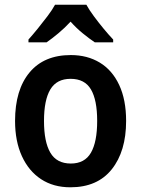

<svg xmlns="http://www.w3.org/2000/svg" viewBox="-20 -786 600 816"><path d="M516 -272Q516 -143 455 -66.5Q394 10 279 10Q207 10 154.5 -24.5Q102 -59 73 -122.5Q44 -186 44 -272Q44 -404 105.5 -478Q167 -552 281 -552Q351 -552 404 -520Q457 -488 486.5 -425Q516 -362 516 -272ZM167 -272Q167 -183 194 -137Q221 -91 281 -91Q340 -91 366.5 -137Q393 -183 393 -272Q393 -361 366.5 -406Q340 -451 280 -451Q221 -451 194 -406Q167 -361 167 -272ZM347 -766Q359 -744 379 -717Q399 -690 420.5 -664Q442 -638 461 -618V-606H383Q359 -622 331.5 -644.5Q304 -667 280 -694Q255 -667 228 -644.5Q201 -622 178 -606H101V-618Q119 -638 140.5 -664.5Q162 -691 182 -717.5Q202 -744 214 -766Z"/></svg>

Font: Noto Sans Gurmukhi UI SemiCondensed SemiBold
Style: Regular
Weight: 600
Width: 4
Designer: Jelle Bosma - Monotype Design Team
Foundry: Monotype Imaging Inc.
Version: Version 2.004; ttfautohint (v1.8.4.7-5d5b)